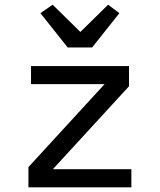

<svg xmlns="http://www.w3.org/2000/svg" viewBox="-20 -797 680 817"><path d="M101 0V-86L425 -439H112V-516H529V-430L205 -77H539V0ZM268 -595 152 -741 204 -777 322 -661 440 -777 488 -741 372 -595Z"/></svg>

Font: Writer
Style: Regular
Weight: 400
Monospace: yes
Designer: Mike Abbink, Paul van der Laan, Pieter van Rosmalen
Foundry: Bold Monday
Version: Version 2.001 2020